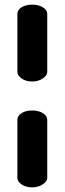

<svg xmlns="http://www.w3.org/2000/svg" viewBox="-20 -788 279 829"><path d="M184 -728V-478Q184 -462 164.5 -449Q145 -436 119 -436Q92 -436 73.5 -449Q55 -462 55 -478V-728Q55 -745 73 -756.5Q91 -768 119 -768Q146 -768 165 -756.5Q184 -745 184 -728ZM184 -270V-20Q184 -5 164.5 8Q145 21 119 21Q92 21 73.5 8.5Q55 -4 55 -20V-270Q55 -288 73 -299.5Q91 -311 119 -311Q146 -311 165 -299.5Q184 -288 184 -270Z"/></svg>

Font: Dosis
Style: Regular
Weight: 400
Designer: Edgar Tolentino, Pablo Impallari, Igino Marini
Foundry: Edgar Tolentino, Pablo Impallari, Igino Marini
Version: Version 1.007;Glyphs 3.1.1 (3134)